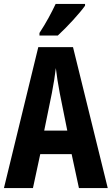

<svg xmlns="http://www.w3.org/2000/svg" viewBox="-20 -953 566 973"><path d="M411 -924V-933H262C241 -889 215 -839 180 -786V-773H273C320 -816 385 -887 411 -924ZM380 0H526L350 -714H174L0 0H147L184 -172H343ZM283 -480 321 -291H204L243 -482C252 -528 259 -573 263 -608C267 -572 274 -527 283 -480Z"/></svg>

Font: Noto Sans Devanagari ExtraCondensed
Style: Bold
Weight: 700
Width: 2
Designer: Jelle Bosma - Monotype Design Team
Foundry: Monotype Imaging Inc.
Version: Version 2.004